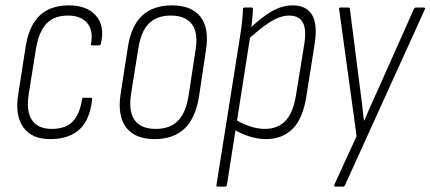

<svg xmlns="http://www.w3.org/2000/svg" viewBox="-20 -510 1603 715"><path d="M170 8Q99 9 67 -35.5Q35 -80 48 -159L75 -333Q87 -413 127 -451.5Q167 -490 237 -490Q304 -490 337.5 -451.5Q371 -413 356 -348Q354 -341 350 -341H324Q317 -341 319 -348Q328 -397 304.5 -424.5Q281 -452 233 -452Q182 -452 153.5 -422.5Q125 -393 114 -329L87 -160Q77 -96 99 -63Q121 -30 173 -30Q224 -30 250.5 -57Q277 -84 285 -139Q286 -146 291 -146H318Q324 -146 323 -139Q315 -65 277 -29Q239 7 170 8Z M556 8Q483 8 450 -35Q417 -78 429 -159L456 -333Q468 -413 509 -451.5Q550 -490 621 -490Q693 -490 726.5 -447.5Q760 -405 747 -323L721 -150Q708 -70 667 -31Q626 8 556 8ZM560 -30Q613 -30 642.5 -60Q672 -90 682 -152L708 -322Q719 -387 695 -419.5Q671 -452 616 -452Q564 -452 534.5 -422.5Q505 -393 495 -329L468 -160Q458 -95 481.5 -62.5Q505 -30 560 -30Z M971 8Q940 8 908.5 -2Q877 -12 849 -29L855 -66Q880 -50 909.5 -40Q939 -30 967 -30Q1013 -30 1042 -59Q1071 -88 1082 -154L1113 -345Q1122 -401 1107.5 -426.5Q1093 -452 1057 -452Q1023 -452 984 -427Q945 -402 899 -358L904 -398Q949 -442 989 -466Q1029 -490 1070 -490Q1120 -490 1141.5 -455.5Q1163 -421 1152 -348L1121 -152Q1108 -68 1069.5 -30Q1031 8 971 8ZM791 185Q785 185 786 179L873 -368Q878 -398 881 -426Q884 -454 885 -476Q885 -482 891 -482H917Q922 -482 922 -476Q921 -454 918.5 -429.5Q916 -405 912 -388V-376L825 179Q824 185 817 185Z M1229 185Q1226 185 1225 183Q1224 181 1225 178L1308 -3L1243 -475Q1242 -479 1243.5 -480.5Q1245 -482 1248 -482H1276Q1283 -482 1283 -476L1320 -187Q1324 -156 1328 -124.5Q1332 -93 1335 -62H1337Q1350 -92 1363.5 -123Q1377 -154 1391 -184L1521 -476Q1524 -482 1530 -482H1557Q1561 -482 1562.5 -480.5Q1564 -479 1562 -475L1265 179Q1262 185 1257 185Z"/></svg>

Font: Sofia Sans Condensed ExtraLight
Style: Italic
Weight: 250
Italic angle: -9°
Version: Version 4.100